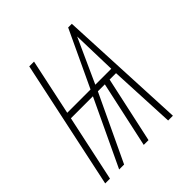

<svg xmlns="http://www.w3.org/2000/svg" viewBox="-150 -633 740 740"><g transform="rotate(-45 220.5 -263.0)"><path d="M7 0H33L91 -271H211L83 0H110L238 -271H276L217 0H243L302 -271H337L350 0H376L351 -526H331L223 -296H96L145 -526H119ZM249 -296 331 -477 336 -296Z"/></g></svg>

Font: Noto Sans ExtraCondensed Thin
Style: Italic
Weight: 100
Width: 2
Italic angle: -12°
Designer: Monotype Design Team
Foundry: Monotype Imaging Inc.
Version: Version 2.013